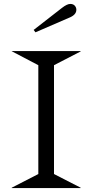

<svg xmlns="http://www.w3.org/2000/svg" viewBox="-20 -961 472 981"><path d="M40 -699.2V-700.2H392.1V-698.2L255.9 -627.9V-71.8L392.1 -2V0H40V-2L175.8 -71.8V-627.9ZM151.9 -808.1 296.9 -920.9Q322.8 -940.9 338.9 -940.9Q354 -940.9 362.1 -931.9Q370.1 -922.9 370.1 -911.1Q370.1 -885.7 335 -871.1L161.1 -795.9Z"/></svg>

Font: Messapia
Style: Regular
Weight: 400
Designer: Luca Marsano
Foundry: Collletttivo
Version: Version 1.000;FEAKit 1.0